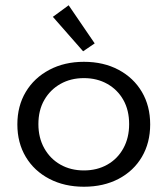

<svg xmlns="http://www.w3.org/2000/svg" viewBox="-20 -702 640 730"><path d="M299 8Q225 8 167.5 -22Q110 -52 78 -105.5Q46 -159 46 -229Q46 -299 78 -352.5Q110 -406 167.5 -436.5Q225 -467 299 -467Q374 -467 431 -436.5Q488 -406 519.5 -352.5Q551 -299 551 -229Q551 -159 519.5 -105.5Q488 -52 431 -22Q374 8 299 8ZM299 -54Q349 -54 388 -76Q427 -98 449 -138Q471 -178 471 -230Q471 -283 449 -322Q427 -361 388 -383Q349 -405 299 -405Q249 -405 210 -383Q171 -361 148.5 -322Q126 -283 126 -230Q126 -178 148.5 -138Q171 -98 210 -76Q249 -54 299 -54ZM296 -507 181 -638 241 -682 340 -537Z"/></svg>

Font: Inconsolata Expanded
Style: Regular
Weight: 400
Width: 7
Monospace: yes
Designer: Raph Levien, Cyreal, Brenton Simpson
Foundry: Raph Levien, Cyreal, Google
Version: Version 3.000; ttfautohint (v1.8.2.53-6de2)